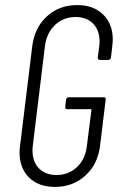

<svg xmlns="http://www.w3.org/2000/svg" viewBox="-20 -728 473 756"><path d="M57 -128Q57 -136 59 -154L107 -546Q116 -619 164.5 -663.5Q213 -708 284 -708Q348 -708 386 -671Q424 -634 424 -572Q424 -564 422 -546L417 -502Q415 -492 406 -492H374Q365 -492 365 -502L371 -547Q372 -553 372 -565Q372 -609 346.5 -635Q321 -661 278 -661Q230 -661 197 -630Q164 -599 157 -547L109 -153Q108 -147 108 -135Q108 -91 133.5 -65Q159 -39 202 -39Q250 -39 283 -70Q316 -101 322 -153L340 -294Q340 -298 336 -298H245Q235 -298 237 -308L240 -335Q242 -345 251 -345H388Q398 -345 396 -335L374 -154Q365 -81 316 -36.5Q267 8 196 8Q132 8 94.5 -29Q57 -66 57 -128Z"/></svg>

Font: Barlow Condensed Light
Style: Italic
Weight: 300
Width: 3
Italic angle: -7°
Designer: Jeremy Tribby
Foundry: Tribby Type
Version: Version 1.408